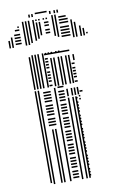

<svg xmlns="http://www.w3.org/2000/svg" viewBox="-122 -969 623 1022"><g transform="rotate(-10 189.0 -458.0)"><path d="M76 -8H68V-504H76ZM92 0H84V-504H92ZM132 0H124V-288H132ZM148 0H140V-288H148ZM152 -308H112V-316H152ZM152 -324H112V-332H152ZM152 -340H112V-348H152ZM152 -364H112V-372H152ZM152 -380H112V-388H152ZM152 -396H112V-404H152ZM152 -412H112V-420H152ZM152 -436H112V-444H152ZM152 -452H112V-460H152ZM152 -468H112V-476H152ZM152 -484H112V-492H152ZM180 0H172V-504H180ZM224 -12H192V-20H224ZM224 -28H192V-36H224ZM224 -44H192V-52H224ZM224 -68H192V-76H224ZM224 -84H192V-92H224ZM224 -100H192V-108H224ZM224 -116H192V-124H224ZM224 -140H192V-148H224ZM224 -156H192V-164H224ZM224 -172H192V-180H224ZM224 -188H192V-196H224ZM224 -212H192V-220H224ZM224 -228H192V-236H224ZM224 -244H192V-252H224ZM224 -260H192V-268H224ZM224 -284H192V-292H224ZM224 -300H192V-308H224ZM224 -316H192V-324H224ZM224 -332H192V-340H224ZM224 -356H192V-364H224ZM224 -372H192V-380H224ZM224 -388H192V-396H224ZM224 -404H192V-412H224ZM224 -428H192V-436H224ZM224 -444H192V-452H224ZM224 -460H192V-468H224ZM224 -476H192V-484H224ZM224 -500H192V-508H224ZM244 0H236V-440H244ZM268 0H260V-440H268ZM284 0H276V-440H284ZM288 -12H280V-20H288ZM288 -28H280V-36H288ZM288 -44H280V-52H288ZM288 -68H280V-76H288ZM288 -84H280V-92H288ZM288 -100H280V-108H288ZM288 -116H280V-124H288ZM288 -140H280V-148H288ZM288 -156H280V-164H288ZM288 -172H280V-180H288ZM288 -188H280V-196H288ZM288 -212H280V-220H288ZM288 -228H280V-236H288ZM288 -244H280V-252H288ZM288 -260H280V-268H288ZM288 -284H280V-292H288ZM288 -300H280V-308H288ZM288 -316H280V-324H288ZM288 -332H280V-340H288ZM288 -356H280V-364H288ZM288 -372H280V-380H288ZM288 -388H280V-396H288ZM288 -404H280V-412H288ZM288 -428H280V-436H288ZM304 -420H296V-428H304ZM304 -436H296V-444H304ZM244 -448H236V-488H244ZM268 -448H260V-488H268ZM284 -448H276V-488H284ZM300 -448H292V-488H300ZM320 -460H304V-468H320ZM76 -512H68V-688H76ZM92 -512H84V-688H92ZM108 -512H100V-688H108ZM124 -512H116V-688H124ZM148 -512H140V-688H148ZM168 -516H152V-524H168ZM168 -540H152V-548H168ZM168 -556H152V-564H168ZM168 -572H152V-580H168ZM168 -588H152V-596H168ZM168 -612H152V-620H168ZM168 -628H152V-636H168ZM168 -644H152V-652H168ZM168 -660H152V-668H168ZM168 -684H152V-692H168ZM188 -512H180V-664H188ZM204 -512H196V-664H204ZM228 -512H220V-664H228ZM244 -512H236V-664H244ZM248 -684H168V-692H248ZM268 -512H260V-632H268ZM284 -512H276V-632H284ZM304 -516H288V-524H304ZM304 -540H288V-548H304ZM304 -556H288V-564H304ZM304 -572H288V-580H304ZM304 -588H288V-596H304ZM304 -612H288V-620H304ZM268 -632H260V-664H268ZM284 -632H276V-664H284ZM308 -632H300V-664H308ZM288 -684H248V-692H288ZM92 -688H84V-696H92ZM108 -688H100V-696H108ZM124 -688H116V-696H124ZM148 -688H140V-696H148ZM164 -688H156V-696H164ZM180 -688H172V-696H180ZM196 -688H188V-696H196ZM220 -688H212V-696H220ZM236 -688H228V-696H236ZM-15 -752H-23V-792H-15ZM1 -752H-7V-808H1ZM45 -764H13V-772H45ZM45 -780H13V-788H45ZM45 -796H13V-804H45ZM45 -812H13V-820H45ZM45 -836H21V-844H45ZM45 -852H37V-860H45ZM73 -752H65V-880H73ZM89 -752H81V-880H89ZM105 -760H97V-880H105ZM129 -768H121V-880H129ZM145 -776H137V-864H145ZM161 -792H153V-864H161ZM205 -796H181V-804H205ZM205 -812H181V-820H205ZM205 -836H181V-844H205ZM205 -852H181V-860H205ZM145 -872H137V-880H145ZM161 -872H153V-880H161ZM185 -872H177V-880H185ZM201 -872H193V-880H201ZM233 -776H225V-888H233ZM249 -768H241V-888H249ZM309 -764H261V-772H309ZM309 -780H261V-788H309ZM309 -796H261V-804H309ZM309 -812H261V-820H309ZM309 -836H261V-844H309ZM309 -852H261V-860H309ZM301 -868H261V-876H301ZM329 -752H321V-848H329ZM345 -752H337V-832H345ZM369 -752H361V-808H369ZM385 -752H377V-792H385ZM401 -760H393V-768H401ZM113 -896H105V-912H113ZM129 -896H121V-912H129ZM205 -908H141V-916H205ZM225 -896H217V-912H225ZM249 -896H241V-912H249ZM265 -896H257V-912H265Z"/></g></svg>

Font: Rubik Lines
Style: Regular
Weight: 400
Designer: Hubert and Fischer, NaN
Foundry: Hubert and Fischer, NaN
Version: Version 2.201